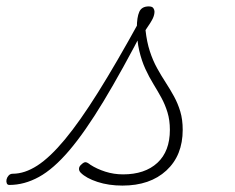

<svg xmlns="http://www.w3.org/2000/svg" viewBox="-164 -560 734 599"><path d="M-135 17Q-141 17 -143 11.5Q-145 6 -143.5 -0.5Q-142 -7 -137 -12.5Q-132 -18 -124 -18Q-87 -18 -47.5 -43.5Q-8 -69 38.5 -125Q85 -181 142 -272Q199 -363 271 -494L290 -481Q217 -340 159 -244Q101 -148 52 -90.5Q3 -33 -42.5 -8Q-88 17 -135 17ZM218 19Q175 19 140 7.5Q105 -4 88 -21Q82 -27 82.5 -34Q83 -41 89 -46Q97 -54 102.5 -54Q108 -54 118 -46Q138 -33 164.5 -24.5Q191 -16 220 -16Q288 -16 327 -52Q366 -88 366 -155Q366 -185 358.5 -209.5Q351 -234 339.5 -255Q328 -276 314.5 -298Q301 -320 289.5 -345Q278 -370 270.5 -401.5Q263 -433 263 -474Q263 -506 270.5 -523Q278 -540 300 -540Q311 -540 314.5 -534.5Q318 -529 318 -524Q318 -514 313 -503Q308 -492 290 -466Q294 -429 303.5 -400Q313 -371 326 -347.5Q339 -324 353 -302.5Q367 -281 379 -259Q391 -237 398.5 -212Q406 -187 406 -155Q406 -75 355 -28Q304 19 218 19Z"/></svg>

Font: Playwrite RO Thin
Style: Regular
Weight: 250
Version: Version 1.002